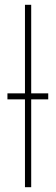

<svg xmlns="http://www.w3.org/2000/svg" viewBox="-20 -780 233 800"><path d="M84 0V-366H11V-391H84V-760H110V-391H181V-366H110V0Z"/></svg>

Font: Noto Sans SemiCondensed Thin
Style: Regular
Weight: 100
Width: 4
Designer: Monotype Design Team
Foundry: Monotype Imaging Inc.
Version: Version 2.013; ttfautohint (v1.8.4.7-5d5b)